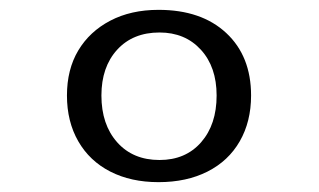

<svg xmlns="http://www.w3.org/2000/svg" viewBox="-20 -768 647 390"><path d="M302 -398Q246 -398 204 -419.5Q162 -441 139 -481Q116 -521 116 -574Q116 -627 139 -665.5Q162 -704 204 -726Q246 -748 302 -748Q389 -748 439.5 -701Q490 -654 490 -574Q490 -521 467 -481Q444 -441 401.5 -419.5Q359 -398 302 -398ZM304 -443Q357 -443 388.5 -479Q420 -515 420 -574Q420 -632 388 -667Q356 -702 304 -702Q250 -702 218 -667Q186 -632 186 -574Q186 -515 218 -479Q250 -443 304 -443Z"/></svg>

Font: Hahmlet Light
Style: Regular
Weight: 300
Designer: Minjoo Ham & Mark Frömberg
Foundry: hypertype
Version: Version 1.002